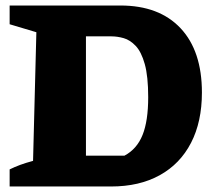

<svg xmlns="http://www.w3.org/2000/svg" viewBox="-20 -677 778 697"><path d="M417 -657Q558 -657 635.5 -574.5Q713 -492 713 -341Q713 -235 673.5 -158.5Q634 -82 560 -41Q486 0 383 0H15V-62Q33 -71 53.5 -78.5Q74 -86 100 -93L112 -560L15 -589V-657ZM432 -112Q477 -136 497.5 -187Q518 -238 518 -324Q518 -400 505.5 -444.5Q493 -489 472.5 -510.5Q452 -532 429 -538.5Q406 -545 385 -545H292V-112Z"/></svg>

Font: Piazzolla SC ExtraBold
Style: Regular
Weight: 800
Designer: Juan Pablo del Peral
Foundry: Huerta Tipografica
Version: Version 1.330